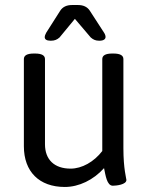

<svg xmlns="http://www.w3.org/2000/svg" viewBox="-20 -738 597 764"><path d="M291 -718H266C246 -718 230 -711 220 -696L164 -608C160 -601 158 -595 158 -590C158 -581 166 -576 181 -576H183C197 -576 207 -580 217 -589L278 -663L341 -589C351 -580 361 -576 374 -576H376C392 -576 400 -582 400 -591C400 -596 398 -602 394 -608L337 -696C327 -711 311 -718 291 -718ZM431 -525H427C399 -525 387 -517 387 -503V-137C354 -94 306 -67 261 -67C196 -67 159 -103 159 -164V-503C159 -517 147 -525 119 -525H115C87 -525 75 -517 75 -503V-156C75 -55 136 6 238 6C294 6 352 -22 394 -69C400 -41 405 1 429 1C442 1 483 -3 483 -22C483 -27 471 -66 471 -148V-503C471 -517 459 -525 431 -525Z"/></svg>

Font: Asap
Style: Regular
Weight: 400
Designer: Pablo Cosgaya
Foundry: Pablo Cosgaya
Version: Version 1.007;PS 001.007;hotconv 1.0.70;makeotf.lib2.5.58329